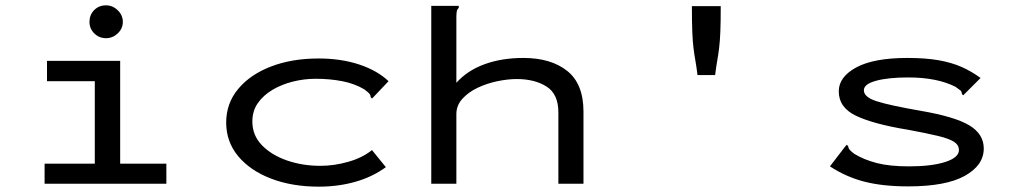

<svg xmlns="http://www.w3.org/2000/svg" viewBox="-20 -688 3790 719"><path d="M147 0V-75H335V-384H156V-460H430V-75H603V0ZM377 -545Q351 -545 333 -563Q315 -581 315 -606Q315 -632 332.5 -650Q350 -668 377 -668Q402 -668 421 -649.5Q440 -631 440 -606Q440 -581 421 -563Q402 -545 377 -545Z M1174 11Q1074 11 995.5 -19Q917 -49 872 -103Q827 -157 827 -229Q827 -301 872 -355Q917 -409 995 -439Q1073 -469 1173 -469Q1257 -469 1325 -446.5Q1393 -424 1435 -384L1380 -326L1373 -319L1368 -324Q1368 -332 1363 -337.5Q1358 -343 1345 -353Q1308 -375 1261.5 -384Q1215 -393 1162 -393Q1119 -393 1077 -382.5Q1035 -372 1001 -352Q967 -332 946 -302.5Q925 -273 925 -233Q925 -181 961 -144Q997 -107 1055 -87Q1113 -67 1180 -67Q1231 -67 1284 -82Q1337 -97 1373 -126L1425 -62Q1374 -25 1310 -7Q1246 11 1174 11Z M1595 -666H1698V-659Q1692 -653 1690.5 -645.5Q1689 -638 1689 -622V-378Q1730 -424 1794.5 -447.5Q1859 -471 1940 -471Q2043 -471 2104 -422.5Q2165 -374 2165 -270V0H2071V-267Q2071 -336 2026.5 -364Q1982 -392 1915 -392Q1882 -392 1843 -384Q1804 -376 1769 -359.5Q1734 -343 1711.5 -318Q1689 -293 1689 -261V0H1595Z M2571 -665H2679Q2679 -605 2677.5 -569Q2676 -533 2673 -508.5Q2670 -484 2666 -461.5Q2662 -439 2658 -407H2592Q2588 -439 2584 -461.5Q2580 -484 2577 -508Q2574 -532 2572.5 -568.5Q2571 -605 2571 -665Z M3381 10Q3285 10 3216 -8Q3147 -26 3088 -65L3144 -138L3151 -146L3156 -141Q3157 -133 3161.5 -127.5Q3166 -122 3179 -112Q3215 -90 3263 -77.5Q3311 -65 3384 -65Q3469 -65 3520 -81.5Q3571 -98 3571 -126Q3571 -145 3552.5 -157Q3534 -169 3492.5 -179Q3451 -189 3381 -202Q3252 -223 3186.5 -254Q3121 -285 3121 -346Q3121 -400 3186.5 -435.5Q3252 -471 3378 -471Q3446 -471 3494.5 -462.5Q3543 -454 3580.5 -437.5Q3618 -421 3652 -396L3594 -338L3587 -331L3582 -336Q3582 -345 3576.5 -349.5Q3571 -354 3558 -363Q3489 -398 3381 -398Q3306 -398 3260.5 -385.5Q3215 -373 3215 -350Q3215 -324 3264 -308.5Q3313 -293 3428 -273Q3556 -251 3610 -218.5Q3664 -186 3664 -132Q3664 -69 3593 -29.5Q3522 10 3381 10Z"/></svg>

Font: Inconsolata ExtraExpanded Medium
Style: Regular
Weight: 500
Width: 8
Monospace: yes
Designer: Raph Levien, Cyreal, Brenton Simpson
Foundry: Raph Levien, Cyreal, Google
Version: Version 3.001; ttfautohint (v1.8.2.53-6de2)